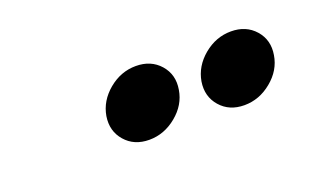

<svg xmlns="http://www.w3.org/2000/svg" viewBox="-34 -906 718 428"><g transform="rotate(-20 324.5 -691.5)"><path d="M267.6 -608.9Q231.9 -608.9 210.9 -633.1Q189.9 -657.2 195.3 -691.4Q201.2 -725.6 230.2 -749.8Q259.3 -773.9 294.9 -773.9Q330.6 -773.9 351.8 -749.8Q373 -725.6 367.2 -691.4Q361.8 -657.2 332.5 -633.1Q303.2 -608.9 267.6 -608.9ZM493.2 -608.9Q457.5 -608.9 436.5 -633.1Q415.5 -657.2 420.9 -691.4Q426.8 -725.6 455.8 -749.8Q484.9 -773.9 520.5 -773.9Q556.2 -773.9 577.4 -749.8Q598.6 -725.6 592.8 -691.4Q587.4 -657.2 558.1 -633.1Q528.8 -608.9 493.2 -608.9Z"/></g></svg>

Font: Inter Black
Style: Italic
Weight: 900
Italic angle: -9.39999°
Designer: Rasmus Andersson
Foundry: rsms
Version: Version 4.000;git-a52131595